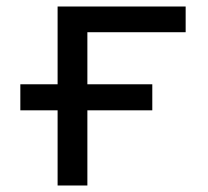

<svg xmlns="http://www.w3.org/2000/svg" viewBox="-20 -570 640 590"><path d="M157 -231H42.5V-311H157V-550H550.5V-471H248.5V-311H448V-231H248.5V0H157Z"/></svg>

Font: JuliaMono
Style: Regular
Weight: 400
Monospace: yes
Designer: cormullion
Foundry: corm
Version: Version 0.055; ttfautohint (v1.8.4)